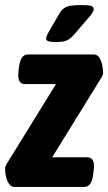

<svg xmlns="http://www.w3.org/2000/svg" viewBox="-35 -738 427 758"><path d="M22 0Q9 0 0.5 -12.5Q-8 -25 -11.5 -41.5Q-15 -58 -15 -70Q-15 -78 -12 -84.5Q-9 -91 -3 -100L186 -406H63Q32 -406 38 -456L40 -473Q46 -523 75 -523H335Q349 -523 357 -510.5Q365 -498 368.5 -481.5Q372 -465 372 -453Q372 -445 369 -438.5Q366 -432 360 -423L171 -117H310Q341 -117 335 -67L333 -50Q327 0 298 0ZM187 -572Q164 -572 155.5 -575.5Q147 -579 147 -585Q147 -594 159 -615L201 -687Q212 -705 229 -711.5Q246 -718 286 -718Q315 -718 325 -714.5Q335 -711 335 -703Q335 -695 328.5 -685.5Q322 -676 312 -665L258 -602Q243 -585 229 -578.5Q215 -572 187 -572Z"/></svg>

Font: Asap Condensed
Style: Bold Italic
Weight: 700
Width: 3
Italic angle: -6°
Designer: Pablo Cosgaya
Foundry: Omnibus-Type
Version: Version 3.001; ttfautohint (v1.8.4.7-5d5b)